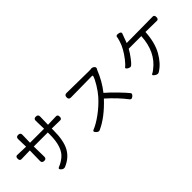

<svg xmlns="http://www.w3.org/2000/svg" viewBox="121 -1754 2757 2757"><g transform="rotate(-45 1500.0 -375.5)"><path d="M720 -459Q720 -252 660 -140Q600 -28 470 28Q434 46 400 14Q367 -17 402 -31Q465 -55 520 -100Q640 -195 640 -453V-495H355L359 -284Q359 -242 317 -242Q271 -242 271 -284L275 -495L100 -491Q67 -491 67 -534Q67 -578 100 -577L275 -571L271 -730Q271 -772 313 -772Q360 -772 359 -730L355 -571H640L636 -736Q635 -778 677 -778Q725 -778 724 -736L720 -571L889 -576Q922 -576 922 -534Q922 -492 889 -492L720 -495Z M1774 -688Q1800 -669 1784 -640L1775 -625Q1712 -465 1607 -332Q1681 -269 1763 -183Q1845 -98 1880 -54Q1899 -33 1864 -3Q1829 27 1808 0Q1706 -134 1554 -270Q1368 -71 1191 8Q1164 22 1132 -11Q1100 -45 1129 -57Q1214 -90 1321 -169Q1429 -249 1512 -342Q1564 -401 1612 -480Q1660 -559 1673 -604Q1678 -620 1659 -620L1229 -615Q1187 -615 1187 -657Q1187 -706 1229 -706L1674 -700Q1723 -700 1721 -702Q1749 -708 1774 -688Z M2364 -782Q2412 -773 2401 -742L2349 -602L2882 -607Q2915 -607 2915 -564Q2915 -521 2882 -521L2652 -524Q2640 -318 2564 -183Q2488 -48 2380 19Q2352 39 2309 10Q2267 -19 2299 -33Q2315 -38 2348 -65Q2551 -218 2568 -524H2312Q2280 -465 2233 -404Q2187 -344 2166 -329Q2145 -310 2105 -333Q2066 -357 2089 -375Q2115 -392 2164 -454Q2213 -517 2245 -575Q2278 -633 2295 -691Q2313 -750 2312 -763Q2316 -792 2364 -782Z"/></g></svg>

Font: Swei Gothic CJK TC Regular
Style: Regular
Weight: 400
Version: Version 2.129